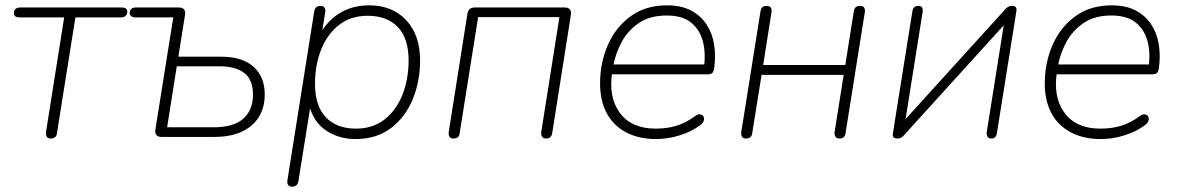

<svg xmlns="http://www.w3.org/2000/svg" viewBox="-20 -512 4402 718"><path d="M169 6Q159 6 155 -0.5Q151 -7 152 -18L220 -447H53Q32 -447 32 -463Q32 -474 38.5 -479Q45 -484 55 -484H435Q456 -484 456 -469Q456 -459 450 -453Q444 -447 433 -447H262L193 -14Q192 -4 186 1Q180 6 169 6Z M781 0H584Q571 0 565 -7Q559 -14 561 -27L628 -447H485Q475 -447 469.5 -452.5Q464 -458 465 -466Q468 -484 487 -484H649Q662 -484 668 -477Q674 -470 672 -457L647 -300H807Q886 -300 928 -262.5Q970 -225 970 -159Q970 -110 948 -74.5Q926 -39 884 -19.5Q842 0 781 0ZM641 -264 605 -36H779Q853 -36 889.5 -68Q926 -100 926 -158Q926 -214 893.5 -239Q861 -264 801 -264Z M1072 186Q1062 186 1057.5 179.5Q1053 173 1055 161L1155 -469Q1158 -490 1179 -490Q1189 -490 1193.5 -483.5Q1198 -477 1196 -465L1181 -371H1170Q1196 -427 1245 -459.5Q1294 -492 1361 -492Q1447 -492 1499 -436.5Q1551 -381 1551 -286Q1551 -208 1523.5 -141Q1496 -74 1442 -33Q1388 8 1309 8Q1248 8 1200 -23.5Q1152 -55 1135 -122H1142L1096 165Q1093 186 1072 186ZM1311 -31Q1375 -31 1419 -66Q1463 -101 1485.5 -159Q1508 -217 1508 -286Q1508 -369 1467.5 -411Q1427 -453 1355 -453Q1291 -453 1247 -418Q1203 -383 1180.5 -325.5Q1158 -268 1158 -198Q1158 -116 1198.5 -73.5Q1239 -31 1311 -31Z M1675 6Q1665 6 1661 -0.5Q1657 -7 1658 -18L1728 -461Q1730 -473 1737 -478.5Q1744 -484 1755 -484H2092Q2105 -484 2111 -477Q2117 -470 2115 -457L2045 -14Q2042 6 2022 6Q2012 6 2007.5 -0.5Q2003 -7 2004 -18L2072 -448H1768L1699 -14Q1698 -4 1692 1Q1686 6 1675 6Z M2434 8Q2369 8 2321.5 -17Q2274 -42 2249 -88.5Q2224 -135 2224 -200Q2224 -277 2253 -343.5Q2282 -410 2338 -451Q2394 -492 2474 -492Q2528 -492 2564.5 -472.5Q2601 -453 2622.5 -420Q2644 -387 2650.5 -345Q2657 -303 2651 -259Q2649 -245 2644 -239.5Q2639 -234 2626 -234H2253L2259 -271H2631L2612 -259Q2620 -313 2608.5 -357Q2597 -401 2564.5 -427.5Q2532 -454 2473 -454Q2410 -454 2368.5 -425.5Q2327 -397 2304 -353.5Q2281 -310 2273 -264L2270 -246Q2254 -150 2297.5 -90.5Q2341 -31 2432 -31Q2474 -31 2509 -41.5Q2544 -52 2578 -77Q2587 -84 2594 -84.5Q2601 -85 2606 -81.5Q2611 -78 2612.5 -72Q2614 -66 2611 -58.5Q2608 -51 2600 -45Q2567 -20 2522.5 -6Q2478 8 2434 8Z M2769 6Q2759 6 2755 -0.5Q2751 -7 2752 -18L2824 -470Q2826 -481 2831.5 -485.5Q2837 -490 2847 -490Q2858 -490 2862.5 -483.5Q2867 -477 2865 -466L2834 -269H3141L3173 -470Q3175 -481 3180.5 -485.5Q3186 -490 3196 -490Q3207 -490 3211.5 -483.5Q3216 -477 3214 -466L3142 -14Q3141 -4 3135 1Q3129 6 3119 6Q3109 6 3104.5 -0.5Q3100 -7 3101 -18L3135 -232H2828L2793 -14Q2792 -4 2786 1Q2780 6 2769 6Z M3336 6Q3330 6 3325.5 4Q3321 2 3319.5 -2Q3318 -6 3319 -13L3392 -470Q3395 -490 3414 -490Q3425 -490 3428.5 -483.5Q3432 -477 3430 -466L3361 -32H3335L3738 -476Q3743 -482 3749 -486Q3755 -490 3765 -490Q3771 -490 3775 -488Q3779 -486 3780.5 -482Q3782 -478 3781 -471L3708 -14Q3705 6 3687 6Q3677 6 3673 -0.5Q3669 -7 3670 -18L3739 -452H3765L3362 -8Q3357 -2 3351 2Q3345 6 3336 6Z M4097 8Q4032 8 3984.5 -17Q3937 -42 3912 -88.5Q3887 -135 3887 -200Q3887 -277 3916 -343.5Q3945 -410 4001 -451Q4057 -492 4137 -492Q4191 -492 4227.5 -472.5Q4264 -453 4285.5 -420Q4307 -387 4313.5 -345Q4320 -303 4314 -259Q4312 -245 4307 -239.5Q4302 -234 4289 -234H3916L3922 -271H4294L4275 -259Q4283 -313 4271.5 -357Q4260 -401 4227.5 -427.5Q4195 -454 4136 -454Q4073 -454 4031.5 -425.5Q3990 -397 3967 -353.5Q3944 -310 3936 -264L3933 -246Q3917 -150 3960.5 -90.5Q4004 -31 4095 -31Q4137 -31 4172 -41.5Q4207 -52 4241 -77Q4250 -84 4257 -84.5Q4264 -85 4269 -81.5Q4274 -78 4275.5 -72Q4277 -66 4274 -58.5Q4271 -51 4263 -45Q4230 -20 4185.5 -6Q4141 8 4097 8Z"/></svg>

Font: Nunito Variable Extra Light
Style: Italic
Weight: 200
Italic angle: -9°
Designer: Vernon Adams
Foundry: Vernon Adams
Version: Version 3.602